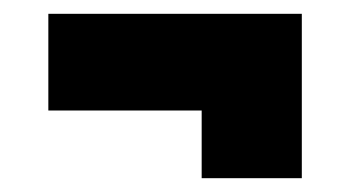

<svg xmlns="http://www.w3.org/2000/svg" viewBox="-20 -349 507 278"><path d="M50 -329H417V-91H272V-189H50Z"/></svg>

Font: Reem Kufi Fun
Style: Bold
Weight: 700
Designer: Khaled Hosny
Version: Version 1.005